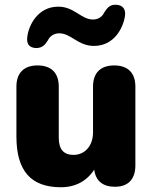

<svg xmlns="http://www.w3.org/2000/svg" viewBox="-20 -776 641 807"><path d="M130 -574C160 -573 172 -592 181 -606C190 -625 208 -636 229 -636C279 -636 307 -583 375 -583C459 -583 497 -657 505 -707C510 -736 497 -755 468 -756C443 -757 432 -745 419 -725C410 -705 392 -694 371 -694C321 -694 292 -748 225 -748C139 -748 101 -670 95 -623C90 -591 103 -576 130 -574ZM236 11C297 11 345 -15 376 -63C382 -16 412 9 463 9C519 9 549 -23 549 -81V-412C549 -470 517 -501 460 -501C403 -501 371 -470 371 -412V-220C371 -163 337 -125 289 -125C247 -125 227 -149 227 -197V-412C227 -470 195 -501 138 -501C81 -501 49 -470 49 -412V-202C49 -59 109 11 236 11Z"/></svg>

Font: Nunito Black
Style: Regular
Weight: 900
Designer: Vernon Adams
Foundry: Vernon Adams
Version: Version 3.602